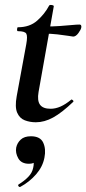

<svg xmlns="http://www.w3.org/2000/svg" viewBox="-20 -486 351 782"><path d="M126 12Q102 12 81 4Q60 -4 50 -27Q40 -50 48 -94L87 -306Q93 -339 87 -349Q81 -359 53 -359Q49 -359 49.5 -367Q50 -375 53 -375Q101 -375 131.5 -402Q162 -429 180 -463Q182 -467 191 -465.5Q200 -464 199 -460L137 -111Q131 -76 143 -59.5Q155 -43 186 -43Q206 -43 226.5 -52Q247 -61 270 -80Q272 -82 276.5 -78Q281 -74 278 -71Q232 -27 196.5 -7.5Q161 12 126 12ZM278 -337Q277 -337 258.5 -340Q240 -343 213.5 -346Q187 -349 159 -349L161 -378Q195 -378 223 -380Q251 -382 272 -384Q293 -386 304 -386Q309 -386 310.5 -382Q312 -378 311 -374Q310 -366 299.5 -351.5Q289 -337 278 -337ZM63 275Q59 277 55.5 272.5Q52 268 56 265Q79 251 95 234.5Q111 218 115 198Q120 177 114.5 167Q109 157 101 156L134 137Q135 159 126.5 170Q118 181 98 181Q67 181 54.5 159Q42 137 46 115Q50 96 64.5 82.5Q79 69 106 69Q144 69 156 95Q168 121 161 156Q154 193 127 224Q100 255 63 275Z"/></svg>

Font: Cormorant Light
Style: Bold Italic
Weight: 700
Italic angle: -10°
Version: Version 4.000